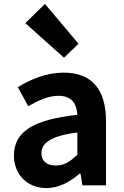

<svg xmlns="http://www.w3.org/2000/svg" viewBox="-20 -944 631 978"><path d="M217 14C281 14 337 -18 386 -60H390L400 0H520V-327C520 -489 447 -574 305 -574C217 -574 137 -541 71 -500L124 -403C176 -433 226 -456 278 -456C347 -456 371 -414 374 -359C148 -335 51 -272 51 -152C51 -57 117 14 217 14ZM265 -101C222 -101 191 -120 191 -164C191 -214 237 -252 374 -269V-156C338 -121 307 -101 265 -101ZM306 -650 380 -721 209 -924 109 -826Z"/></svg>

Font: Source Han Sans JP
Style: Bold
Weight: 700
Designer: Ryoko NISHIZUKA 西塚涼子 (kana, bopomofo & ideographs); Paul D. Hunt (Latin, Greek & Cyrillic); Sandoll Communications 산돌커뮤니
Foundry: Adobe
Version: Version 2.002;hotconv 1.0.116;makeotfexe 2.5.65601